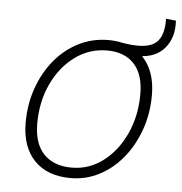

<svg xmlns="http://www.w3.org/2000/svg" viewBox="-47 -642 658 694"><g transform="rotate(5 282.0 -295.0)"><path d="M328 -502Q408 -502 454.5 -453Q501 -404 501 -317Q501 -250 480 -191Q459 -132 422.5 -87.5Q386 -43 337.5 -18Q289 7 234 7Q149 7 102 -42Q55 -91 55 -179Q55 -245 75.5 -303.5Q96 -362 132.5 -406.5Q169 -451 219 -476.5Q269 -502 328 -502ZM235 -31Q298 -31 349 -70Q400 -109 429.5 -174Q459 -239 459 -317Q459 -389 424 -426.5Q389 -464 326 -464Q261 -464 209 -425.5Q157 -387 127 -322.5Q97 -258 97 -179Q97 -107 133 -69Q169 -31 235 -31ZM435 -491Q487 -491 508 -517Q529 -543 528 -597L564 -593Q568 -532 535 -493Q502 -454 439 -454H405L375 -497Q392 -494 407 -492.5Q422 -491 435 -491Z"/></g></svg>

Font: Livvic ExtraLight
Style: Italic
Weight: 275
Italic angle: -10°
Designer: Jacques Le Bailly, Baron von Fonthausen
Version: Version 1.001; ttfautohint (v1.8.2)